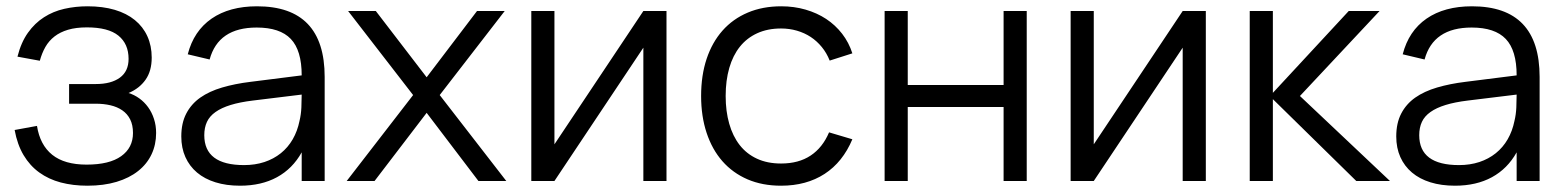

<svg xmlns="http://www.w3.org/2000/svg" viewBox="-20 -575 4972 610"><path d="M257.5 15Q212 15 173.2 4.8Q134.5 -5.5 104.8 -27Q75 -48.5 55 -82Q35 -115.5 26.5 -162L97.5 -175Q107 -114.5 146 -83.2Q185 -52 255 -52Q327.5 -52 365 -78.8Q402.5 -105.5 402.5 -152.5Q402.5 -178 393.5 -195.8Q384.5 -213.5 368.5 -224.5Q352.5 -235.5 331 -240.5Q309.5 -245.5 284.5 -245.5H199.5V-308H284.5Q333 -308 360.8 -328.2Q388.5 -348.5 388.5 -388Q388.5 -435.5 356.2 -461.8Q324 -488 256 -488Q221.5 -488 196.2 -480.5Q171 -473 153.2 -459.2Q135.5 -445.5 124.2 -425.8Q113 -406 106.5 -382L35.5 -395Q47 -440.5 68.8 -471Q90.5 -501.5 119.8 -520.2Q149 -539 184.5 -547Q220 -555 258 -555Q306.5 -555 344.5 -543.8Q382.5 -532.5 408.5 -511.2Q434.5 -490 448.2 -459.8Q462 -429.5 462 -392Q462 -349.5 442.5 -321.8Q423 -294 388.5 -279.5Q406.5 -274 422.5 -262.5Q438.5 -251 450.5 -234.5Q462.5 -218 469.2 -197.2Q476 -176.5 476 -152.5Q476 -115.5 461.5 -84.8Q447 -54 419 -31.8Q391 -9.5 350.2 2.8Q309.5 15 257.5 15Z M796.5 -555Q1011.5 -555 1011.5 -330.5V0H938.5V-91Q909.5 -39 860 -12Q810.5 15 742.5 15Q699 15 664.5 4.2Q630 -6.5 606 -26.8Q582 -47 569 -76Q556 -105 556 -141.5Q556 -184 571.8 -214.2Q587.5 -244.5 616.2 -264.8Q645 -285 685.8 -297Q726.5 -309 776 -315L938.5 -335.5Q938.5 -415 904 -451.2Q869.5 -487.5 795.5 -487.5Q673.5 -487.5 646 -386L576.5 -402.5Q595.5 -476.5 652.2 -515.8Q709 -555 796.5 -555ZM783 -255.5Q742 -250.5 712.8 -241.5Q683.5 -232.5 664.8 -219.2Q646 -206 637.5 -187.8Q629 -169.5 629 -145.5Q629 -50.5 755.5 -50.5Q790.5 -50.5 820 -60.2Q849.5 -70 872.2 -88.2Q895 -106.5 910 -132.5Q925 -158.5 931.5 -190.5Q936.5 -211 937.5 -233.8Q938.5 -256.5 938.5 -274.5Z M1081.5 0 1292.5 -273 1086 -540H1174L1335.5 -329.5L1495.5 -540H1583.5L1377 -273L1588.5 0H1500L1335.5 -216.5L1170 0Z M2097.5 -540V0H2024V-423.5L1741.5 0H1668V-540H1741.5V-116.5L2024 -540Z M2461.5 15Q2402 15 2355 -5.2Q2308 -25.5 2275.2 -62.8Q2242.5 -100 2225 -152.8Q2207.5 -205.5 2207.5 -270Q2207.5 -335.5 2225 -388Q2242.5 -440.5 2275.5 -477.8Q2308.5 -515 2355.8 -535Q2403 -555 2462 -555Q2503 -555 2539.2 -544.5Q2575.5 -534 2604.8 -514.8Q2634 -495.5 2655.5 -467.8Q2677 -440 2688 -405.5L2616 -382.5Q2606.5 -406.5 2591 -425.5Q2575.5 -444.5 2555.8 -457.5Q2536 -470.5 2512 -477.5Q2488 -484.5 2461.5 -484.5Q2419 -484.5 2386 -469.5Q2353 -454.5 2330.8 -426.8Q2308.5 -399 2297 -359.2Q2285.5 -319.5 2285.5 -270Q2285.5 -221.5 2296.8 -182Q2308 -142.5 2330 -114.2Q2352 -86 2385 -70.8Q2418 -55.5 2461.5 -55.5Q2517.5 -55.5 2555.5 -80.8Q2593.5 -106 2614 -154.5L2688 -132.5Q2657.5 -60 2599.8 -22.5Q2542 15 2461.5 15Z M2790.5 0V-540H2864V-305H3168.5V-540H3242V0H3168.5V-235H2864V0Z M3811 -540V0H3737.5V-423.5L3455 0H3381.5V-540H3455V-116.5L3737.5 -540Z M3950.5 -540H4024V-280L4265 -540H4363L4110 -270L4396 0H4289L4024 -260V0H3950.5Z M4656.5 -555Q4871.5 -555 4871.5 -330.5V0H4798.5V-91Q4769.5 -39 4720 -12Q4670.5 15 4602.5 15Q4559 15 4524.5 4.2Q4490 -6.5 4466 -26.8Q4442 -47 4429 -76Q4416 -105 4416 -141.5Q4416 -184 4431.8 -214.2Q4447.5 -244.5 4476.2 -264.8Q4505 -285 4545.8 -297Q4586.5 -309 4636 -315L4798.5 -335.5Q4798.5 -415 4764 -451.2Q4729.5 -487.5 4655.5 -487.5Q4533.5 -487.5 4506 -386L4436.5 -402.5Q4455.5 -476.5 4512.2 -515.8Q4569 -555 4656.5 -555ZM4643 -255.5Q4602 -250.5 4572.8 -241.5Q4543.5 -232.5 4524.8 -219.2Q4506 -206 4497.5 -187.8Q4489 -169.5 4489 -145.5Q4489 -50.5 4615.5 -50.5Q4650.5 -50.5 4680 -60.2Q4709.5 -70 4732.2 -88.2Q4755 -106.5 4770 -132.5Q4785 -158.5 4791.5 -190.5Q4796.5 -211 4797.5 -233.8Q4798.5 -256.5 4798.5 -274.5Z"/></svg>

Font: Vela Sans
Style: Regular
Weight: 400
Designer: Principal design: Mikhail Sharanda - project Manrope.
Design modification: Ravid Balaliev
Foundry: Mikhail Sharanda
Version: Version 1.001;August 23, 2023;FontCreator 14.0.0.2901 64-bit